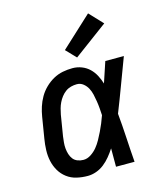

<svg xmlns="http://www.w3.org/2000/svg" viewBox="-117 -874 834 970"><g transform="rotate(-15 300.0 -388.5)"><path d="M222 8Q192 8 164 1.5Q136 -5 113.5 -22Q91 -39 77 -63Q63 -87 57 -114.5Q51 -142 52 -172Q53 -202 58 -231L76 -341Q80 -366 88 -391Q96 -416 109.5 -439.5Q123 -463 143 -482.5Q163 -502 186.5 -515Q210 -528 235.5 -533Q261 -538 287 -538Q312 -538 335 -529Q358 -520 375 -503.5Q392 -487 403 -466Q414 -445 421 -422Q430 -449 439 -476Q448 -503 457 -530H554Q528 -462 502.5 -393Q477 -324 450 -256Q456 -192 459.5 -128Q463 -64 468 0H371Q371 -24 371 -48Q371 -72 371 -96Q358 -76 342.5 -57Q327 -38 308 -23Q289 -8 266.5 0Q244 8 222 8ZM222 -76Q242 -76 261 -88.5Q280 -101 293.5 -117.5Q307 -134 317.5 -153Q328 -172 337.5 -191.5Q347 -211 355 -230.5Q363 -250 370 -270Q369 -289 367.5 -307.5Q366 -326 363 -344.5Q360 -363 356 -381Q352 -399 343.5 -415Q335 -431 320.5 -442.5Q306 -454 287 -454Q272 -454 256.5 -450Q241 -446 228 -436.5Q215 -427 205 -414Q195 -401 188 -386.5Q181 -372 177 -357Q173 -342 170 -327L152 -217Q150 -202 148.5 -186Q147 -170 148.5 -154.5Q150 -139 154.5 -124.5Q159 -110 168 -98.5Q177 -87 191.5 -81.5Q206 -76 222 -76ZM324 -584 274 -636 435 -785 501 -715Z"/></g></svg>

Font: Iosevka Curly Slab MdExObl
Style: Regular
Weight: 500
Width: 7
Italic angle: -9°
Monospace: yes
Designer: Belleve Invis
Foundry: Belleve Invis
Version: Version 11.1.0; ttfautohint (v1.8.3)